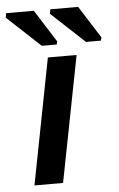

<svg xmlns="http://www.w3.org/2000/svg" viewBox="-86 -765 497 803"><g transform="rotate(-5 163.0 -364.0)"><path d="M249 -528.3 146 0H25.9L128.4 -528.3ZM172.9 -592.3 169.9 -579.1H107.4L-32.7 -709.5L-29.3 -728H86.9ZM358.9 -592.3 355.5 -579.1H293L152.8 -709.5L156.2 -728H272.9Z"/></g></svg>

Font: Arimo SemiBold
Style: Italic
Weight: 600
Italic angle: -12°
Version: Version 1.33